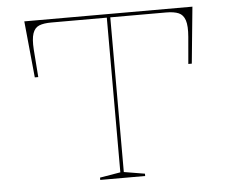

<svg xmlns="http://www.w3.org/2000/svg" viewBox="-51 -767 993 826"><g transform="rotate(-5 445.5 -354.0)"><path d="M349 0V-10L438 -25V-693H198Q165 -693 145.5 -685Q126 -677 118 -653Q110 -629 113 -584L122 -464H107L83 -708H809L785 -464H770L780 -580Q784 -627 776 -651.5Q768 -676 748 -684.5Q728 -693 694 -693H453V-25L543 -10V0Z"/></g></svg>

Font: Kalnia SemiExpanded Thin
Style: Regular
Weight: 250
Width: 6
Designer: Frida Medrano
Foundry: Frida Medrano
Version: Version 1.105